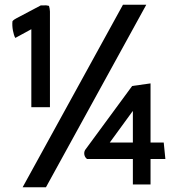

<svg xmlns="http://www.w3.org/2000/svg" viewBox="-20 -759 754 815"><path d="M682 -84 675 -154H619V-405L541 -394L341 -122C333 -107 340 -90 350 -84H544V24H619V-84ZM543 -287H544V-154H446ZM113 -304H192V-710C192 -718 190 -727 188 -734C182 -736 174 -737 166 -736H153L49 -681C43 -678 37 -674 33 -669C30 -645 37 -611 45 -598L113 -635ZM175 36 601 -739H502L76 36Z"/></svg>

Font: Bluebird
Style: Regular
Weight: 400
Designer: Jasper
Foundry: Cannot Into Space Fonts
Version: Version 0.98